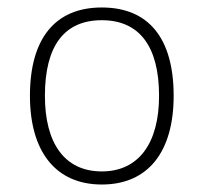

<svg xmlns="http://www.w3.org/2000/svg" viewBox="-20 -483 544 513"><path d="M252 10C377 10 444 -79 444 -227C444 -381 377 -463 252 -463C128 -463 60 -381 60 -227C60 -79 128 10 252 10ZM252 -25C152 -25 100 -101 100 -227C100 -361 152 -429 252 -429C351 -429 405 -361 405 -227C405 -101 351 -25 252 -25Z"/></svg>

Font: Noto Sans Thai SemCond ExtLt
Style: Regular
Weight: 200
Width: 4
Designer: Monotype Design Team
Foundry: Monotype Imaging Inc.
Version: Version 2.002